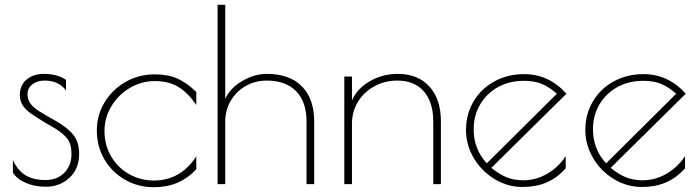

<svg xmlns="http://www.w3.org/2000/svg" viewBox="-20 -770 2925 803"><path d="M34 -48V-101Q53 -58 86 -37.5Q119 -17 170 -17Q219 -17 249 -47.5Q279 -78 279 -126Q279 -167 262 -189.5Q245 -212 207 -235L169 -257Q128 -282 107.5 -296.5Q87 -311 75 -329.5Q63 -348 63 -373Q63 -413 91 -437Q119 -461 164 -461Q219 -461 256 -436V-392Q225 -433 167 -433Q135 -433 115 -417Q95 -401 95 -376Q95 -354 107 -337.5Q119 -321 140.5 -307Q162 -293 212 -265Q263 -236 287 -205.5Q311 -175 311 -126Q311 -64 270.5 -26.5Q230 11 172 11Q124 11 87 -5.5Q50 -22 34 -48Z M385 -225Q385 -288 417 -341.5Q449 -395 504.5 -427Q560 -459 627 -459Q683 -459 723 -441Q763 -423 801 -385V-331Q768 -380 727.5 -405.5Q687 -431 627 -431Q572 -431 523.5 -402.5Q475 -374 446 -326Q417 -278 417 -223Q417 -163 445 -115.5Q473 -68 520.5 -41.5Q568 -15 623 -15Q735 -15 801 -116V-62Q765 -24 721.5 -5.5Q678 13 623 13Q558 13 503.5 -18Q449 -49 417 -103Q385 -157 385 -225Z M890 -750H922V-357Q943 -402 993.5 -431.5Q1044 -461 1096 -461Q1191 -461 1242.5 -409Q1294 -357 1294 -262V0H1262V-262Q1262 -344 1218.5 -388.5Q1175 -433 1096 -433Q1048 -433 1008 -410.5Q968 -388 945 -348.5Q922 -309 922 -262V0H890Z M1420 -450H1452V-350Q1474 -400 1527 -430.5Q1580 -461 1644 -461Q1727 -461 1775.5 -408.5Q1824 -356 1824 -262V0H1792V-262Q1792 -343 1752.5 -388Q1713 -433 1642 -433Q1590 -433 1546.5 -409.5Q1503 -386 1477.5 -345Q1452 -304 1452 -252V0H1420Z M2346 -117V-66Q2309 -25 2265 -6.5Q2221 12 2165 12Q2103 12 2048.5 -21Q1994 -54 1961.5 -109Q1929 -164 1929 -226Q1929 -293 1961 -346.5Q1993 -400 2048.5 -430Q2104 -460 2172 -460Q2276 -460 2349 -378L2035 -68Q2068 -41 2099 -28.5Q2130 -16 2169 -16Q2221 -16 2268 -43Q2315 -70 2346 -117ZM2016 -87 2309 -378Q2276 -407 2245 -419.5Q2214 -432 2171 -432Q2110 -432 2062.5 -405.5Q2015 -379 1988 -333Q1961 -287 1961 -229Q1961 -146 2016 -87Z M2845 -117V-66Q2808 -25 2764 -6.5Q2720 12 2664 12Q2602 12 2547.5 -21Q2493 -54 2460.5 -109Q2428 -164 2428 -226Q2428 -293 2460 -346.5Q2492 -400 2547.5 -430Q2603 -460 2671 -460Q2775 -460 2848 -378L2534 -68Q2567 -41 2598 -28.5Q2629 -16 2668 -16Q2720 -16 2767 -43Q2814 -70 2845 -117ZM2515 -87 2808 -378Q2775 -407 2744 -419.5Q2713 -432 2670 -432Q2609 -432 2561.5 -405.5Q2514 -379 2487 -333Q2460 -287 2460 -229Q2460 -146 2515 -87Z"/></svg>

Font: Poiret One
Style: Regular
Weight: 400
Designer: Denis Masharov (denis.masharov@gmail.com), Cyreal (Charset Expansion)
Foundry: Denis Masharov
Version: Version 1.101